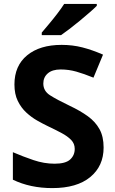

<svg xmlns="http://www.w3.org/2000/svg" viewBox="-20 -954 591 984"><path d="M511 -198Q511 -103 442.5 -46.5Q374 10 248 10Q135 10 46 -33V-174Q97 -152 151.5 -133.5Q206 -115 260 -115Q316 -115 339.5 -136.5Q363 -158 363 -191Q363 -218 344.5 -237Q326 -256 295 -272.5Q264 -289 224 -308Q199 -320 170 -336.5Q141 -353 114.5 -377.5Q88 -402 71 -437Q54 -472 54 -521Q54 -617 119 -670.5Q184 -724 296 -724Q352 -724 402.5 -711Q453 -698 508 -674L459 -556Q410 -576 371 -587Q332 -598 291 -598Q248 -598 225 -578Q202 -558 202 -526Q202 -488 236 -466Q270 -444 337 -412Q392 -386 430.5 -358Q469 -330 490 -292Q511 -254 511 -198ZM476 -934V-924Q462 -910 439 -890Q416 -870 389.5 -848Q363 -826 337.5 -806.5Q312 -787 293 -774H194V-787Q210 -806 231.5 -831.5Q253 -857 274 -884.5Q295 -912 309 -934Z"/></svg>

Font: Noto IKEA Simplified Chinese
Style: Bold
Weight: 700
Designer: Monotype Design Team
Foundry: Monotype Imaging Inc.
Version: Version 1.100